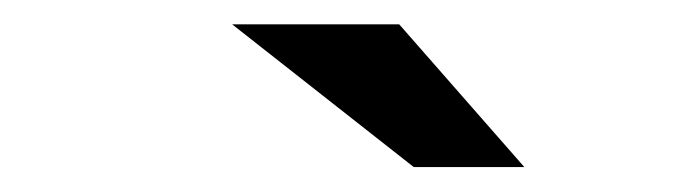

<svg xmlns="http://www.w3.org/2000/svg" viewBox="-20 -747 574 158"><path d="M320.5 -609.5H411.5L308.5 -727H171Z"/></svg>

Font: Anybody ExtraExpanded
Style: Bold Italic
Weight: 700
Width: 8
Italic angle: -10°
Version: Version 1.113;gftools[0.9.25]